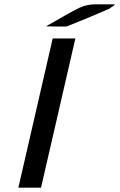

<svg xmlns="http://www.w3.org/2000/svg" viewBox="-20 -869 554 889"><path d="M193 -747Q317 -819 350 -834Q383 -849 422 -849H456H488Q507 -849 514 -848L485 -828Q475 -824 457 -816L374 -781L317 -758Q290 -746 284 -746H258Q247 -746 225.5 -746.5Q204 -747 193 -747ZM65 0 224 -691H329L170 0Z"/></svg>

Font: Coval
Style: Medium Italic
Weight: 500
Foundry: Context Ltd
Version: Version 001.000